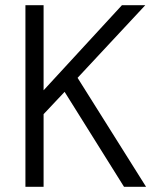

<svg xmlns="http://www.w3.org/2000/svg" viewBox="-20 -720 607 740"><path d="M78 0V-700H148V-372L450 -700H540L279 -420L543 0H458L229 -366L148 -280V0Z"/></svg>

Font: DM Sans 16pt Light
Style: Regular
Weight: 300
Version: Version 4.004;gftools[0.9.30]